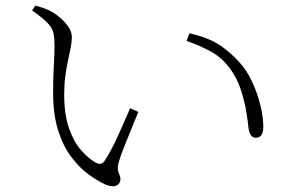

<svg xmlns="http://www.w3.org/2000/svg" viewBox="-20 -696 1040 676"><path d="M352 -46Q323 -59 291 -82.5Q259 -106 230.5 -144Q202 -182 184.5 -237.5Q167 -293 167 -369Q167 -421 169.5 -464.5Q172 -508 172 -534Q172 -561 168.5 -578.5Q165 -596 148.5 -614Q132 -632 93 -659L104 -676Q121 -672 132 -668Q143 -664 154 -659Q169 -652 187.5 -637Q206 -622 219.5 -603.5Q233 -585 233 -565Q233 -549 229 -528.5Q225 -508 219.5 -483Q214 -458 210 -428Q206 -398 206 -363Q206 -292 223.5 -243Q241 -194 267 -165.5Q293 -137 316 -124Q327 -118 335 -119.5Q343 -121 349 -131Q372 -166 395.5 -218Q419 -270 438 -315L467 -302Q455 -272 440.5 -237Q426 -202 414.5 -172.5Q403 -143 399 -128Q393 -109 395 -98.5Q397 -88 400.5 -81Q404 -74 404 -65Q404 -50 390.5 -43Q377 -36 352 -46ZM880 -211Q870 -211 863.5 -220Q857 -229 855 -245Q853 -267 847 -303.5Q841 -340 828 -380Q815 -420 791 -453Q762 -493 722.5 -514.5Q683 -536 637 -552L647 -579Q715 -563 753 -537.5Q791 -512 821 -479Q849 -449 868 -407.5Q887 -366 897 -324.5Q907 -283 907 -251Q907 -229 900 -220Q893 -211 880 -211Z"/></svg>

Font: Noto Serif KR ExtraLight
Style: Regular
Weight: 200
Designer: Ryoko NISHIZUKA 西塚涼子 (kana & ideographs); Frank Grießhammer (Latin, Greek & Cyrillic); Wenlong ZHANG 张文龙 (bopomofo); San
Foundry: Adobe
Version: Version 2.002-H1;hotconv 1.1.0;makeotfexe 2.6.0